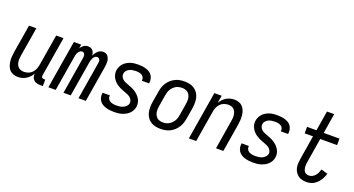

<svg xmlns="http://www.w3.org/2000/svg" viewBox="-47 -1337 3594 1947"><g transform="rotate(20 1750.0 -363.5)"><path d="M163 8Q137 8 113.5 -0.5Q90 -9 74 -27Q58 -45 50 -68Q42 -91 39 -116Q36 -141 38 -167Q40 -193 44 -219L94 -520H173L121 -208Q118 -191 117 -174Q116 -157 118 -140.5Q120 -124 126.5 -109Q133 -94 144.5 -83Q156 -72 172 -67Q188 -62 205 -62Q228 -62 251.5 -70.5Q275 -79 292 -97Q309 -115 318 -137.5Q327 -160 331 -183L387 -520H466L395 -93Q394 -86 395 -80Q396 -74 399.5 -70Q403 -66 408.5 -64Q414 -62 421 -62H436L435 8H409Q389 8 370.5 3.5Q352 -1 338 -13.5Q324 -26 318 -44Q312 -62 315 -82Q303 -62 286.5 -44.5Q270 -27 250 -15Q230 -3 207.5 2.5Q185 8 163 8Z M492 0 578 -520H657L650 -476Q656 -487 665 -497Q674 -507 684 -514Q694 -521 706.5 -524.5Q719 -528 731 -528Q746 -528 759 -522.5Q772 -517 781 -506.5Q790 -496 794.5 -482Q799 -468 801 -454Q806 -468 815.5 -481.5Q825 -495 836.5 -506Q848 -517 863 -522.5Q878 -528 893 -528Q909 -528 922.5 -522Q936 -516 944.5 -504.5Q953 -493 958 -478.5Q963 -464 964 -449Q965 -434 963.5 -418.5Q962 -403 960 -387L896 0H817L883 -400Q885 -410 885 -420Q885 -430 881.5 -438.5Q878 -447 870 -452.5Q862 -458 852 -458Q839 -458 827.5 -448Q816 -438 810 -425.5Q804 -413 800.5 -400Q797 -387 795 -374L733 0H655L721 -400Q723 -410 722.5 -420Q722 -430 718.5 -438.5Q715 -447 707.5 -452.5Q700 -458 690 -458Q677 -458 665.5 -448Q654 -438 647.5 -425.5Q641 -413 638 -400Q635 -387 633 -374L571 0Z M1202 8Q1180 8 1158 5.5Q1136 3 1115 -3Q1094 -9 1076 -20Q1058 -31 1045.5 -48Q1033 -65 1028.5 -86.5Q1024 -108 1027 -130L1028 -136H1106V-133Q1103 -115 1111.5 -99.5Q1120 -84 1134.5 -76Q1149 -68 1166.5 -65Q1184 -62 1203 -62Q1220 -62 1238.5 -64.5Q1257 -67 1274 -74.5Q1291 -82 1305.5 -96.5Q1320 -111 1323 -128Q1326 -146 1318.5 -161.5Q1311 -177 1299 -188Q1287 -199 1271.5 -205.5Q1256 -212 1240.5 -218Q1225 -224 1209 -230Q1193 -236 1178.5 -243.5Q1164 -251 1150 -260.5Q1136 -270 1124.5 -281.5Q1113 -293 1104 -306.5Q1095 -320 1089 -335.5Q1083 -351 1081 -368Q1079 -385 1082 -403Q1086 -423 1095.5 -442Q1105 -461 1120 -476Q1135 -491 1153.5 -501.5Q1172 -512 1191.5 -518Q1211 -524 1231 -526Q1251 -528 1271 -528Q1293 -528 1314 -525.5Q1335 -523 1355 -517Q1375 -511 1393 -500Q1411 -489 1422 -472.5Q1433 -456 1437.5 -435Q1442 -414 1439 -392L1438 -386H1360V-389Q1363 -406 1356 -421Q1349 -436 1335.5 -444Q1322 -452 1305.5 -455Q1289 -458 1271 -458Q1255 -458 1237.5 -455.5Q1220 -453 1203.5 -445.5Q1187 -438 1174 -423.5Q1161 -409 1159 -392Q1156 -374 1163 -358.5Q1170 -343 1182.5 -332Q1195 -321 1210 -314.5Q1225 -308 1241 -302Q1257 -296 1272.5 -290Q1288 -284 1302.5 -276.5Q1317 -269 1330.5 -259.5Q1344 -250 1355.5 -238.5Q1367 -227 1376.5 -213.5Q1386 -200 1392 -184.5Q1398 -169 1400 -152Q1402 -135 1399 -117Q1396 -97 1385.5 -77.5Q1375 -58 1359 -43Q1343 -28 1323.5 -18Q1304 -8 1284 -2Q1264 4 1243 6Q1222 8 1202 8Z M1703 8Q1674 8 1646.5 2Q1619 -4 1596.5 -19Q1574 -34 1559 -56.5Q1544 -79 1537.5 -106Q1531 -133 1531 -161.5Q1531 -190 1536 -219L1556 -339Q1560 -364 1568 -389Q1576 -414 1591 -436.5Q1606 -459 1626 -477Q1646 -495 1670 -507Q1694 -519 1719.5 -523.5Q1745 -528 1770 -528Q1799 -528 1826.5 -522Q1854 -516 1876.5 -501Q1899 -486 1914.5 -463.5Q1930 -441 1936.5 -414Q1943 -387 1942.5 -358.5Q1942 -330 1938 -301L1918 -181Q1914 -156 1905.5 -131Q1897 -106 1882.5 -83.5Q1868 -61 1848 -43Q1828 -25 1804 -13Q1780 -1 1754 3.5Q1728 8 1703 8ZM1704 -62Q1721 -62 1737.5 -65.5Q1754 -69 1769.5 -78Q1785 -87 1797.5 -100Q1810 -113 1819 -128Q1828 -143 1833 -159.5Q1838 -176 1840 -192L1860 -312Q1863 -330 1864 -347.5Q1865 -365 1862.5 -381.5Q1860 -398 1852.5 -413Q1845 -428 1832.5 -438.5Q1820 -449 1803.5 -453.5Q1787 -458 1770 -458Q1753 -458 1736 -454.5Q1719 -451 1703.5 -442Q1688 -433 1675.5 -420Q1663 -407 1654 -392Q1645 -377 1640.5 -360.5Q1636 -344 1633 -328L1613 -208Q1610 -190 1609 -172.5Q1608 -155 1611 -138.5Q1614 -122 1621.5 -107Q1629 -92 1641 -81.5Q1653 -71 1670 -66.5Q1687 -62 1704 -62Z M2008 0 2094 -520H2173L2159 -438Q2171 -458 2187 -475.5Q2203 -493 2223 -505Q2243 -517 2265.5 -522.5Q2288 -528 2310 -528Q2336 -528 2359.5 -519.5Q2383 -511 2399 -493Q2415 -475 2423.5 -452Q2432 -429 2434.5 -404Q2437 -379 2435.5 -353Q2434 -327 2430 -301L2380 0H2301L2352 -312Q2355 -329 2356.5 -346Q2358 -363 2355.5 -379.5Q2353 -396 2346.5 -411Q2340 -426 2329 -437Q2318 -448 2302 -453Q2286 -458 2269 -458Q2246 -458 2222.5 -449.5Q2199 -441 2182 -423Q2165 -405 2155.5 -382.5Q2146 -360 2143 -337L2087 0Z M2702 8Q2680 8 2658 5.5Q2636 3 2615 -3Q2594 -9 2576 -20Q2558 -31 2545.5 -48Q2533 -65 2528.5 -86.5Q2524 -108 2527 -130L2528 -136H2606V-133Q2603 -115 2611.5 -99.5Q2620 -84 2634.5 -76Q2649 -68 2666.5 -65Q2684 -62 2703 -62Q2720 -62 2738.5 -64.5Q2757 -67 2774 -74.5Q2791 -82 2805.5 -96.5Q2820 -111 2823 -128Q2826 -146 2818.5 -161.5Q2811 -177 2799 -188Q2787 -199 2771.5 -205.5Q2756 -212 2740.5 -218Q2725 -224 2709 -230Q2693 -236 2678.5 -243.5Q2664 -251 2650 -260.5Q2636 -270 2624.5 -281.5Q2613 -293 2604 -306.5Q2595 -320 2589 -335.5Q2583 -351 2581 -368Q2579 -385 2582 -403Q2586 -423 2595.5 -442Q2605 -461 2620 -476Q2635 -491 2653.5 -501.5Q2672 -512 2691.5 -518Q2711 -524 2731 -526Q2751 -528 2771 -528Q2793 -528 2814 -525.5Q2835 -523 2855 -517Q2875 -511 2893 -500Q2911 -489 2922 -472.5Q2933 -456 2937.5 -435Q2942 -414 2939 -392L2938 -386H2860V-389Q2863 -406 2856 -421Q2849 -436 2835.5 -444Q2822 -452 2805.5 -455Q2789 -458 2771 -458Q2755 -458 2737.5 -455.5Q2720 -453 2703.5 -445.5Q2687 -438 2674 -423.5Q2661 -409 2659 -392Q2656 -374 2663 -358.5Q2670 -343 2682.5 -332Q2695 -321 2710 -314.5Q2725 -308 2741 -302Q2757 -296 2772.5 -290Q2788 -284 2802.5 -276.5Q2817 -269 2830.5 -259.5Q2844 -250 2855.5 -238.5Q2867 -227 2876.5 -213.5Q2886 -200 2892 -184.5Q2898 -169 2900 -152Q2902 -135 2899 -117Q2896 -97 2885.5 -77.5Q2875 -58 2859 -43Q2843 -28 2823.5 -18Q2804 -8 2784 -2Q2764 4 2743 6Q2722 8 2702 8Z M3279 8Q3254 8 3230.5 2.5Q3207 -3 3188.5 -17Q3170 -31 3157.5 -51Q3145 -71 3140 -94.5Q3135 -118 3136.5 -143Q3138 -168 3142 -193L3184 -450H3094V-520H3196L3231 -735H3309L3274 -520H3444V-450H3262L3218 -181Q3216 -168 3215 -154.5Q3214 -141 3215.5 -128Q3217 -115 3221 -102.5Q3225 -90 3233 -80.5Q3241 -71 3253.5 -66.5Q3266 -62 3279 -62Q3298 -62 3315.5 -71Q3333 -80 3346 -95Q3359 -110 3367 -128Q3375 -146 3380 -164L3450 -143Q3445 -124 3436.5 -105.5Q3428 -87 3416.5 -69.5Q3405 -52 3389.5 -37Q3374 -22 3356.5 -11.5Q3339 -1 3318.5 3.5Q3298 8 3279 8Z"/></g></svg>

Font: Iosevka Web
Style: Italic
Weight: 400
Italic angle: -9°
Monospace: yes
Designer: Belleve Invis
Foundry: Belleve Invis
Version: Version 28.0.3; ttfautohint (v1.8.3)